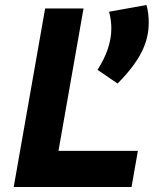

<svg xmlns="http://www.w3.org/2000/svg" viewBox="-20 -750 640 770"><path d="M451.5 -415 371 -470Q426.5 -555.5 426.5 -637Q426.5 -668 417.5 -703L567.5 -730Q572.5 -712.5 574.5 -694.5Q576.5 -676.5 576.5 -659Q576.5 -597 546.8 -539Q517 -481 451.5 -415ZM35 0 161 -716H315L214.5 -145H533L507.5 0Z"/></svg>

Font: Google Sans Code
Style: Italic
Weight: 400
Italic angle: -10°
Monospace: yes
Designer: Google Sans Code Authors
Foundry: Google LLC
Version: Version 6.000